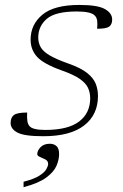

<svg xmlns="http://www.w3.org/2000/svg" viewBox="-20 -542 498 778"><path d="M90 -86Q89 -65.5 90.8 -52.2Q92.5 -39 100 -30.5Q113 -15.5 163.5 -15.5Q256 -15.5 300.8 -49.8Q345.5 -84 345.5 -144Q345.5 -167 336.5 -186.2Q327.5 -205.5 302.5 -222.8Q277.5 -240 229 -257Q156.5 -283 130.2 -311.8Q104 -340.5 104 -381.5Q104 -442.5 151.5 -482.2Q199 -522 301.5 -522Q376 -522 405.2 -505.2Q434.5 -488.5 434.5 -463Q434.5 -443 422.5 -434.2Q410.5 -425.5 373.5 -425.5Q375.5 -444.5 373.8 -457.8Q372 -471 364 -479Q348.5 -495.5 291 -495.5Q204.5 -495.5 169.8 -465.8Q135 -436 135 -390Q135 -368.5 144.8 -351Q154.5 -333.5 181 -317.8Q207.5 -302 257 -284.5Q307 -267 332.8 -246.5Q358.5 -226 367.8 -202.8Q377 -179.5 377 -153Q377 -77 320.8 -33.5Q264.5 10 155.5 10Q78.5 10 50.8 -4.8Q23 -19.5 23 -43.5Q23 -66 36.5 -76Q50 -86 90 -86ZM131 82.5Q131 68.5 144.2 54.5Q157.5 40.5 182 40.5Q198.5 40.5 209 50Q219.5 59.5 219.5 82.5Q219.5 105 208.8 130Q198 155 167 177.8Q136 200.5 75.5 216.5V194.5Q118 183.5 139.2 170Q160.5 156.5 167.8 143.5Q175 130.5 175 122.5Q175 110 164 104.2Q153 98.5 142 94Q131 89.5 131 82.5Z"/></svg>

Font: Newsreader 6pt ExtraLight
Style: Italic
Weight: 275
Italic angle: -17°
Designer: Hugues Gentile
Foundry: Production Type
Version: Version 1.003; ttfautohint (v1.8.3)